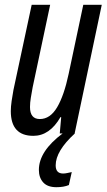

<svg xmlns="http://www.w3.org/2000/svg" viewBox="-20 -556 446 800"><path d="M241 0Q142 74 142 152Q142 184 160 204Q178 224 215 224Q246 224 267 215L279 161Q269 163 260 165Q251 167 243 167Q212 167 212 133Q212 73 292 0H291L404 -536H327L266 -248Q247 -158 218 -109Q189 -60 146 -60Q105 -60 105 -110Q105 -128 108.5 -149Q112 -170 116 -192L189 -536H112L36 -181Q32 -160 28.5 -135.5Q25 -111 25 -93Q25 10 119 10Q187 10 232 -68H235L229 0Z"/></svg>

Font: Noto Sans Display Condensed
Style: Italic
Weight: 400
Width: 3
Designer: Monotype Design team
Foundry: Monotype Imaging Inc.
Version: 1.000